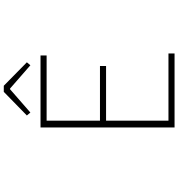

<svg xmlns="http://www.w3.org/2000/svg" viewBox="17 -982 965 1040"><g transform="rotate(-90 500.0 -462.5)"><path d="M329 0H730V-33H366V-371H662V-404H366V-693H719V-726H329ZM410 -781 536 -891H540L666 -781L682 -800L555 -925H522L394 -800Z"/></g></svg>

Font: Harano Aji Gothic TW ExtraLight
Style: Regular
Weight: 250
Foundry: Masamichi Hosoda
Version: HaranoAjiGothicTW-ExtraLight version 20230610;ttx 4.39.4